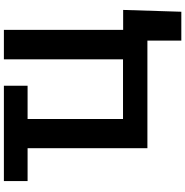

<svg xmlns="http://www.w3.org/2000/svg" viewBox="-3 -764 939 973"><g transform="rotate(-90 466.5 -277.5)"><path d="M518.5 -727.3H35.5V-607.2H202.1V0H747.2V171.9H893.5L902.7 -122.9H801.8V-727.3H652.3V-123.6H349.8V-607.2H518.5Z"/></g></svg>

Font: Magic Ui Pro
Style: Bold
Weight: 700
Designer: Stefan Endress, Andreas Faust
Version: Version 1.000;FEAKit 1.0